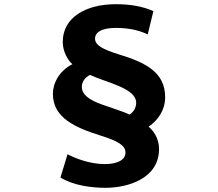

<svg xmlns="http://www.w3.org/2000/svg" viewBox="-20 -808 1040 915"><path d="M711 -755C657 -779 597 -788 532 -788C389 -788 279 -725 279 -608C279 -564 302 -522 325 -502C263 -471 232 -412 232 -361C232 -246 339 -200 459 -162C542 -136 578 -115 578 -81C578 -45 538 -26 479 -26C408 -26 337 -54 302 -73L268 38C330 76 415 87 483 87C591 87 738 42 738 -98C738 -150 709 -188 688 -204C735 -237 767 -284 767 -345C767 -464 673 -510 549 -548C469 -573 433 -592 433 -624C433 -655 466 -675 532 -675C600 -675 649 -661 684 -644ZM409 -451C484 -415 629 -389 629 -318C629 -295 616 -273 597 -262C572 -275 518 -291 466 -310C400 -333 370 -360 370 -394C370 -420 387 -440 409 -451Z"/></svg>

Font: Noto Sans CJK JP Black
Style: Regular
Weight: 900
Designer: Ryoko NISHIZUKA (kana & ideographs); Paul D. Hunt (Latin, Greek & Cyrillic); Wenlong ZHANG (bopomofo); Sandoll Communica
Foundry: Adobe Systems Incorporated
Version: Version 1.004;PS 1.004;hotconv 1.0.82;makeotf.lib2.5.63406